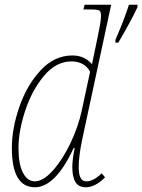

<svg xmlns="http://www.w3.org/2000/svg" viewBox="-20 -780 600 810"><path d="M30 -156Q30 -238 62 -330Q94 -422 152 -484Q210 -546 285 -546Q337 -546 368 -509L384 -585L398 -654Q406 -692 406 -715Q406 -731 399 -735.5Q392 -740 365 -740H332L337 -760H449L329 -202Q312 -124 312 -76Q312 -46 319.5 -30.5Q327 -15 344 -15Q375 -15 409 -49L423 -32Q404 -12 383 -1Q362 10 342 10Q312 10 298.5 -11.5Q285 -33 285 -76Q285 -104 295 -156H291Q214 10 127 10Q30 10 30 -156ZM325 -314 360 -477Q349 -499 328.5 -510Q308 -521 282 -521Q217 -521 166 -460.5Q115 -400 86.5 -313.5Q58 -227 58 -156Q58 -87 77 -51Q96 -15 127 -15Q162 -15 202.5 -60Q243 -105 276.5 -174.5Q310 -244 325 -314ZM467 -612Q506 -702 524 -760H560V-750Q547 -721 522.5 -676.5Q498 -632 479 -600H467Z"/></svg>

Font: Noto Serif NarrowThin
Style: Italic
Weight: 250
Width: 4
Italic angle: -12°
Designer: Monotype Design Team
Foundry: Monotype Imaging Inc.
Version: Version 1.001